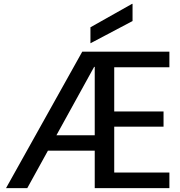

<svg xmlns="http://www.w3.org/2000/svg" viewBox="-20 -965 925 985"><path d="M11 0 402 -700H849V-620H566V-393H819V-315H566V-80H849V0H466V-622H463L120 0ZM157 -192 188 -271H516L536 -192ZM444 -743V-825L657 -945H660V-857Z"/></svg>

Font: DM Sans 36pt Medium
Style: Regular
Weight: 500
Designer: Colophon Foundry, Jonny Pinhorn
Foundry: Colophon Foundry
Version: Version 4.004;gftools[0.9.30]